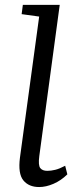

<svg xmlns="http://www.w3.org/2000/svg" viewBox="-20 -763 317 794"><path d="M142 10.5Q99 10.5 76.5 -17.2Q54 -45 62.5 -111L142 -694.5L69.5 -704.5L74.5 -743H227L142.5 -117.5Q137.5 -79.5 146.5 -68Q155.5 -56.5 175.5 -56.5Q191 -56.5 208.5 -60.8Q226 -65 249.5 -77.5L258.5 -42Q232 -16 201 -2.8Q170 10.5 142 10.5Z"/></svg>

Font: Merriweather 28pt Light
Style: Italic
Weight: 300
Italic angle: -7.8°
Version: Version 2.101